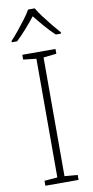

<svg xmlns="http://www.w3.org/2000/svg" viewBox="-103 -989 500 1031"><g transform="rotate(-10 147.0 -474.0)"><path d="M238 0H57V-27L128 -33V-680L57 -688V-714H238V-688L167 -680V-33L238 -27ZM166 -948Q178 -927 198.5 -899.5Q219 -872 241.5 -844.5Q264 -817 282 -797V-790H253Q226 -815 198 -847.5Q170 -880 148 -908Q126 -880 97.5 -847.5Q69 -815 42 -790H13V-797Q32 -817 54.5 -844.5Q77 -872 97.5 -899.5Q118 -927 130 -948Z"/></g></svg>

Font: Noto Sans Bengali UI ExtraLight
Style: Regular
Weight: 200
Designer: Jelle Bosma - Monotype Design Team
Foundry: Monotype Imaging Inc.
Version: Version 2.003; ttfautohint (v1.8.4.7-5d5b)